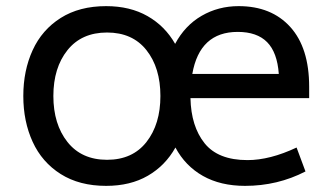

<svg xmlns="http://www.w3.org/2000/svg" viewBox="-20 -589 1072 626"><path d="M787 -67Q860 -67 947 -108L976 -30Q885 17 779 17Q699 17 641.5 -15.5Q584 -48 552 -108Q519 -49 462 -16Q405 17 326 17Q239 17 178 -21.5Q117 -60 86.5 -126.5Q56 -193 56 -276Q56 -359 86.5 -425.5Q117 -492 178 -530.5Q239 -569 326 -569Q404 -569 461 -536.5Q518 -504 551 -446Q583 -506 637.5 -537.5Q692 -569 758 -569Q865 -569 926.5 -501Q988 -433 988 -306V-269H601Q603 -177 647 -122Q691 -67 787 -67ZM607 -348H889Q884 -418 851 -451.5Q818 -485 755 -485Q631 -485 607 -348ZM503 -276Q503 -368 457.5 -425.5Q412 -483 329 -483Q246 -483 200 -425.5Q154 -368 154 -276Q154 -184 200 -126Q246 -68 329 -68Q412 -68 457.5 -126Q503 -184 503 -276Z"/></svg>

Font: Biryani
Style: Regular
Weight: 400
Designer: Dan Reynolds and Mathieu Reguer
Foundry: Dan Reynolds and Mathieu Reguer
Version: Version 1.004; ttfautohint (v1.1) -l 5 -r 5 -G 72 -x 0 -D la